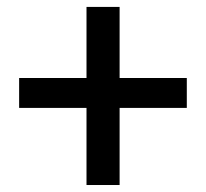

<svg xmlns="http://www.w3.org/2000/svg" viewBox="-20 -609 599 558"><path d="M231.4 -71.3V-295.4H35.6V-382.3H231.4V-588.9H327.6V-382.3H522.9V-295.4H327.6V-71.3Z"/></svg>

Font: Roboto Slab LO
Style: Regular
Weight: 400
Designer: Google
Version: Version 2.000